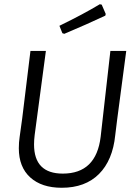

<svg xmlns="http://www.w3.org/2000/svg" viewBox="-20 -881 637 908"><path d="M452 -861 461 -859 480 -815 478 -807Q393 -767 284 -721L275 -724L261 -759Q376 -815 452 -861ZM577 -640 534 -315 525 -242Q513 -123 448 -58Q383 7 272 7Q177 7 123 -42Q69 -91 69 -180Q69 -209 73 -234L85 -321L124 -640H197L144 -243Q141 -219 141 -198Q141 -60 277 -60Q435 -60 456 -234L502 -640Z"/></svg>

Font: Alegreya Sans
Style: Italic
Weight: 400
Italic angle: -7°
Designer: Juan Pablo del Peral
Foundry: Huerta Tipografica
Version: Version 2.007